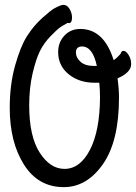

<svg xmlns="http://www.w3.org/2000/svg" viewBox="-20 -741 559 789"><path d="M391 -340Q391 -370 388 -401H369Q305 -401 262 -436Q219 -471 219 -527Q219 -567 244.5 -594.5Q270 -622 310 -622Q407 -622 447 -494Q459 -501 475 -519Q479 -532 487 -532Q498 -532 508.5 -515Q519 -498 519 -478Q519 -443 463 -419Q469 -377 469 -340Q469 -161 403 -66.5Q337 28 242 28Q137 28 78.5 -64.5Q20 -157 20 -298Q20 -393 42 -471.5Q64 -550 91 -592.5Q118 -635 153.5 -667Q189 -699 204 -707Q219 -715 230 -719Q236 -721 241 -721Q256 -721 266 -704Q276 -687 276 -669Q276 -646 263 -646Q260 -646 258 -647Q238 -636 227 -628.5Q216 -621 188.5 -593Q161 -565 144.5 -532Q128 -499 114 -439.5Q100 -380 100 -308Q100 -181 143 -114Q186 -47 245 -47Q309 -47 349.5 -125Q390 -203 391 -340ZM366 -470H378Q361 -550 317 -550Q292 -550 292 -525Q292 -504 311 -487Q330 -470 366 -470Z"/></svg>

Font: Grand Hotel
Style: Regular
Weight: 400
Designer: Brian J. Bonislawsky & Jim Lyles for Astigmatic (AOETI)
Foundry: Astigmatic (AOETI)
Version: Version 001.000